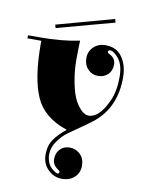

<svg xmlns="http://www.w3.org/2000/svg" viewBox="-137 -694 740 985"><g transform="rotate(10 233.0 -201.5)"><path d="M357 -488Q415 -488 444.5 -445.5Q474 -403 474 -339Q474 -188 372 -101Q353 -85 311.5 -56.5Q270 -28 242.5 -8Q215 12 192 45Q169 78 169 113Q169 172 217 199Q223 203 228 203Q237 203 237 194Q237 189 229 184Q198 164 198 133Q198 102 217 81.5Q236 61 267.5 61Q299 61 322 83Q345 105 345 142Q345 179 320 202.5Q295 226 254 226Q213 226 182 195.5Q151 165 151 117.5Q151 70 173.5 38Q196 6 236 -26Q113 -66 70.5 -162.5Q28 -259 28 -437V-453H-44V-469H16Q133 -469 224 -488Q222 -442 222 -385.5Q222 -329 233.5 -270.5Q245 -212 262 -180Q298 -117 333 -117Q389 -117 433 -215Q456 -267 456 -341Q456 -415 416 -449Q399 -466 386.5 -466Q374 -466 374 -457Q374 -451 383 -447Q417 -431 417 -398Q417 -365 396.5 -345.5Q376 -326 345 -326Q314 -326 292.5 -348.5Q271 -371 271 -406Q271 -441 295.5 -464.5Q320 -488 357 -488ZM382 -629 387 -611 89 -530 84 -547Z"/></g></svg>

Font: Elsie Black
Style: Regular
Weight: 900
Designer: Alejandro Inler
Foundry: Alejandro Inler
Version: 1.002